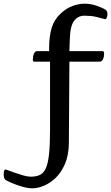

<svg xmlns="http://www.w3.org/2000/svg" viewBox="-172 -776 602 1040"><path d="M4 244Q-22 244 -52 235Q-82 226 -106 216Q-130 206 -138 201Q-146 197 -149 188Q-152 179 -152 169Q-152 142 -142 142Q-140 142 -135.5 144Q-131 146 -127 147Q-113 152 -90.5 160Q-68 168 -45 174.5Q-22 181 -6 181Q24 181 44 171.5Q64 162 76 136Q88 110 93.5 60Q99 10 99 -71V-442H15Q10 -442 8 -444Q6 -446 6 -455Q6 -472 12 -485.5Q18 -499 29 -499H94V-513Q94 -580 108 -625.5Q122 -671 157 -703Q187 -731 220.5 -743.5Q254 -756 286 -756Q319 -756 351 -745Q383 -734 400 -723Q410 -717 410 -699Q410 -689 406.5 -680.5Q403 -672 397 -672Q394 -672 387.5 -674.5Q381 -677 378 -677Q373 -679 347 -685Q321 -691 285 -691Q251 -691 229.5 -663.5Q208 -636 206 -561L204 -499H383Q392 -499 392 -486Q392 -469 386 -455.5Q380 -442 368 -442H204L201 1Q200 66 179.5 113Q159 160 128 189Q98 217 65 230.5Q32 244 4 244Z"/></svg>

Font: BriemHand
Style: Regular
Weight: 400
Designer: Gunnlaugur SE Briem, Eben Sorkin
Foundry: Sorkin Type
Version: Version 1.001; ttfautohint (v1.8.4.7-5d5b)